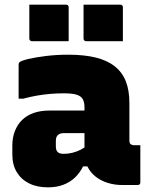

<svg xmlns="http://www.w3.org/2000/svg" viewBox="-20 -795 640 825"><path d="M536 -352Q536 -332 536 -312Q536 -292 536 -271.5Q536 -251 536 -230.5Q536 -210 536 -190Q536 -184 538.5 -179Q541 -174 547 -173Q548 -172 550 -171.5Q552 -171 555 -171Q556 -171 557 -171Q558 -171 560 -171H583Q583 -131 583 -91Q583 -51 583 -11Q583 -6 580 -3Q577 0 572 0Q567 0 544.5 0Q522 0 505 0Q473 0 443.5 -9Q414 -18 391.5 -35.5Q369 -53 356 -79Q343 -105 343 -140Q343 -173 343 -206Q343 -239 343 -272Q343 -283 343 -293Q343 -303 343 -313.5Q343 -324 343 -334Q343 -357 335 -370Q327 -383 308 -388.5Q289 -394 254 -394Q224 -394 195 -391.5Q166 -389 137.5 -384Q109 -379 80 -371H60Q60 -408 60 -444.5Q60 -481 60 -517Q60 -521 61 -523.5Q62 -526 63 -527Q70 -534 101.5 -541.5Q133 -549 178.5 -554.5Q224 -560 272 -560Q341 -560 390.5 -548Q440 -536 472.5 -510.5Q505 -485 520.5 -446Q536 -407 536 -352ZM220 -166Q220 -149 228 -141.5Q236 -134 253 -134Q273 -134 291 -138.5Q309 -143 326 -151.5Q343 -160 360 -173L369 -80H337Q323 -52 302 -32Q281 -12 252 -1Q223 10 186 10Q139 10 105 -7Q71 -24 52 -55.5Q33 -87 33 -131V-170Q33 -204 44 -232Q55 -260 75 -279.5Q95 -299 124.5 -309.5Q154 -320 192 -320Q230 -320 264.5 -320Q299 -320 328.5 -320Q358 -320 380 -320Q388 -320 392 -310Q396 -300 397.5 -279Q399 -258 399 -223Q375 -223 351 -223Q327 -223 302.5 -223Q278 -223 254 -223Q246 -223 239.5 -221Q233 -219 228 -214Q224 -210 222 -204Q220 -198 220 -190ZM106 -775Q142 -775 185 -775Q228 -775 264 -775Q268 -775 270 -773.5Q272 -772 273.5 -770Q275 -768 275 -764V-618Q239 -618 196 -618Q153 -618 117 -618Q114 -618 111.5 -619.5Q109 -621 107.5 -623.5Q106 -626 106 -629ZM339 -775Q375 -775 418 -775Q461 -775 497 -775Q501 -775 503 -773.5Q505 -772 506.5 -770Q508 -768 508 -764V-618Q472 -618 429 -618Q386 -618 350 -618Q347 -618 344.5 -619.5Q342 -621 340.5 -623.5Q339 -626 339 -629Z"/></svg>

Font: Recursive Monospace Black
Style: Regular
Weight: 900
Version: Version 1.047